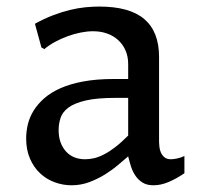

<svg xmlns="http://www.w3.org/2000/svg" viewBox="-20 -547 601 577"><path d="M365.2 -77.1Q353 -66.9 335.7 -52Q318.4 -37.1 296.6 -23.4Q274.9 -9.8 249.3 0Q223.6 9.8 194.8 9.8Q168.9 9.8 144.3 0.7Q119.6 -8.3 100.6 -26.1Q81.5 -43.9 70.1 -70.3Q58.6 -96.7 58.6 -130.9Q58.6 -151.9 63.7 -173.3Q68.8 -194.8 81.1 -214.6Q93.3 -234.4 113 -251.7Q132.8 -269 161.9 -282Q190.9 -294.9 230.5 -302.2Q270 -309.6 321.3 -309.6H365.2V-354.5Q365.2 -377 357.4 -395Q349.6 -413.1 335.7 -426Q321.8 -439 302.5 -446Q283.2 -453.1 259.8 -453.1Q242.2 -453.1 222.4 -449.2Q202.6 -445.3 182.9 -438Q163.1 -430.7 145 -420.9Q127 -411.1 113.3 -399.4L104.5 -404.3L85 -475.6Q113.3 -491.2 139.6 -501.2Q166 -511.2 190.2 -517.1Q214.4 -522.9 236.3 -525.1Q258.3 -527.3 278.3 -527.3Q369.6 -527.3 413.8 -489.5Q458 -451.7 458 -376V-121.1Q458 -114.7 459 -105.7Q460 -96.7 463.6 -88.4Q467.3 -80.1 474.4 -74.2Q481.4 -68.4 493.7 -68.4Q500.5 -68.4 511.7 -70.6Q522.9 -72.8 534.2 -78.1V-26.4Q510.7 -10.3 487.1 -0.2Q463.4 9.8 441.4 9.8Q421.4 9.8 408.4 1.7Q395.5 -6.3 387 -19Q378.4 -31.7 373.5 -47.1Q368.7 -62.5 365.2 -77.1ZM365.2 -252.9H328.1Q271 -252.9 237.1 -244.9Q203.1 -236.8 185.3 -223.4Q167.5 -210 161.9 -192.4Q156.2 -174.8 156.2 -155.8Q156.2 -135.3 162.1 -119.1Q168 -103 178.5 -91.6Q189 -80.1 203.6 -74.2Q218.3 -68.4 235.4 -68.4Q248.5 -68.4 262.5 -71.5Q276.4 -74.7 292.2 -82.8Q308.1 -90.8 325.9 -104.5Q343.8 -118.2 365.2 -139.6Z"/></svg>

Font: Proza Libre
Style: Regular
Weight: 400
Designer: Jasper de Waard
Foundry: Jasper de Waard
Version: Version 1.000; ttfautohint (v1.4.1.8-43bc)